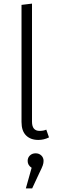

<svg xmlns="http://www.w3.org/2000/svg" viewBox="-20 -763 330 1062"><path d="M99 -88V-736L157 -743V-90Q157 -39 199 -39Q221 -39 236 -46L251 -3Q223 11 192 11Q149 11 124 -14Q99 -39 99 -88ZM221 127Q221 139 216.5 152Q212 165 198 193L158 279H123L155 165Q133 151 133 127Q133 109 145.5 97Q158 85 177 85Q196 85 208.5 97Q221 109 221 127Z"/></svg>

Font: Statis Sans Light
Style: Regular
Weight: 300
Designer: bBox Type GmbH
Foundry: bBox Type GmbH
Version: Version 1.000